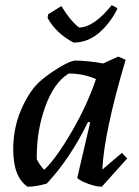

<svg xmlns="http://www.w3.org/2000/svg" viewBox="-20 -694 527 726"><path d="M258 -533Q192 -568 160 -626L162 -640L212 -671Q247 -614 279 -590Q334 -590 402 -674Q406 -673 414.5 -668.5Q423 -664 424 -661Q396 -605 353.5 -569Q311 -533 258 -533ZM84 12Q30 -25 30 -129Q30 -207 58 -274.5Q86 -342 125 -381Q158 -411 202.5 -438Q247 -465 265 -465Q318 -464 370 -454L427 -480L455 -468Q373 -191 367 -53L441 -116L461 -95L365 12Q345 12 315 1.5Q285 -9 272 -21L321 -231L313 -233Q245 -94 157 0Q117 12 84 12ZM147 -52Q191 -93 250 -194Q309 -295 343 -395Q295 -416 240 -416Q185 -383 152 -293Q119 -203 119 -102V-92Q131 -68 147 -52Z"/></svg>

Font: Albura Medium
Style: Italic
Weight: 462
Italic angle: -7°
Designer: Mercedes Jáuregui
Foundry: Omnibus-Type Team
Version: Version 1.000